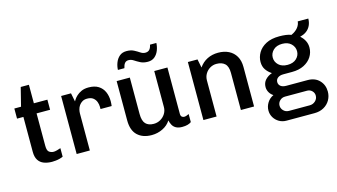

<svg xmlns="http://www.w3.org/2000/svg" viewBox="-99 -1091 2865 1633"><g transform="rotate(-15 1334.0 -274.5)"><path d="M234 10Q194 10 162.5 -2Q131 -14 113.5 -41.5Q96 -69 96 -114V-422H40V-511H99L140 -674H212V-511H331V-422H212V-137Q212 -93 230 -81Q248 -69 269 -69Q280 -69 299.5 -74Q319 -79 331 -84V-9Q319 -3 302 1.5Q285 6 267 8Q249 10 234 10Z M452 0V-511H539L554 -436Q556 -439 564 -452Q572 -465 589 -481Q606 -497 632 -509Q658 -521 695 -521Q748 -521 781.5 -500Q815 -479 831.5 -442.5Q848 -406 848 -359Q848 -348 847 -336.5Q846 -325 845 -317H747V-337Q747 -358 739 -380Q731 -402 712 -417Q693 -432 659 -432Q634 -432 616.5 -421.5Q599 -411 588 -395Q577 -379 572.5 -360.5Q568 -342 568 -326V0Z M1112 10Q1033 10 987 -33.5Q941 -77 941 -165V-511H1057V-191Q1057 -130 1081.5 -104Q1106 -78 1153 -78Q1185 -78 1212 -93.5Q1239 -109 1255.5 -135.5Q1272 -162 1272 -194V-511H1388V-104Q1388 -85 1397 -77Q1406 -69 1417 -69Q1428 -69 1439 -73Q1450 -77 1460 -82V-11Q1447 -1 1427 4.5Q1407 10 1380 10Q1347 10 1326 -1.5Q1305 -13 1294.5 -32.5Q1284 -52 1279 -74Q1254 -34 1208.5 -12Q1163 10 1112 10ZM976 -600Q977 -633 989.5 -664.5Q1002 -696 1026 -716Q1050 -736 1087 -736Q1125 -736 1151 -722.5Q1177 -709 1197.5 -695Q1218 -681 1240 -681Q1264 -681 1277 -695.5Q1290 -710 1295 -737H1351Q1350 -705 1338 -673.5Q1326 -642 1302 -621.5Q1278 -601 1241 -601Q1203 -601 1176 -615Q1149 -629 1128 -643Q1107 -657 1084 -657Q1063 -657 1051 -643Q1039 -629 1033 -600Z M1568 0V-511H1653L1668 -436Q1697 -478 1740 -499.5Q1783 -521 1836 -521Q1889 -521 1929 -501Q1969 -481 1991.5 -442.5Q2014 -404 2014 -348V0H1898V-327Q1898 -384 1871.5 -408.5Q1845 -433 1798 -433Q1767 -433 1741 -417.5Q1715 -402 1699.5 -376Q1684 -350 1684 -317V0Z M2249 188Q2214 188 2185.5 171.5Q2157 155 2140 127Q2123 99 2123 65Q2123 29 2143 -3Q2163 -35 2198 -51Q2176 -65 2163.5 -87Q2151 -109 2151 -134Q2151 -171 2174 -196.5Q2197 -222 2234 -235Q2203 -255 2184 -283Q2165 -311 2165 -351Q2165 -394 2188 -433Q2211 -472 2257.5 -496.5Q2304 -521 2375 -521Q2406 -521 2432.5 -517.5Q2459 -514 2479 -506Q2518 -524 2538 -549.5Q2558 -575 2560 -603H2653Q2653 -570 2640.5 -543Q2628 -516 2604.5 -498Q2581 -480 2549 -473L2548 -470Q2571 -450 2585 -423Q2599 -396 2599 -363Q2599 -319 2575.5 -282Q2552 -245 2508 -222.5Q2464 -200 2402 -200H2325Q2294 -200 2276 -186Q2258 -172 2258 -149Q2258 -127 2275 -113Q2292 -99 2325 -99H2511Q2577 -99 2615 -59Q2653 -19 2653 39Q2653 80 2633.5 114Q2614 148 2578.5 168Q2543 188 2496 188ZM2291 113H2474Q2503 113 2524 93.5Q2545 74 2545 46Q2545 22 2527.5 4.5Q2510 -13 2484 -13H2291Q2263 -13 2244 5.5Q2225 24 2225 50Q2225 75 2244 94Q2263 113 2291 113ZM2382 -268Q2432 -268 2460.5 -295Q2489 -322 2489 -360Q2489 -398 2460.5 -425.5Q2432 -453 2382 -453Q2332 -453 2303.5 -425.5Q2275 -398 2275 -360Q2275 -322 2303.5 -295Q2332 -268 2382 -268Z"/></g></svg>

Font: Chivo Medium
Style: Regular
Weight: 500
Designer: Hector Gatti
Foundry: Omnibus-Type
Version: Version 2.002